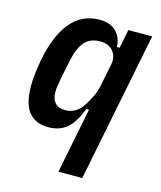

<svg xmlns="http://www.w3.org/2000/svg" viewBox="-110 -615 752 895"><g transform="rotate(15 265.5 -167.0)"><path d="M320 -116H307Q281 -47 246 -17.5Q211 12 157 12Q95 12 62.5 -28Q30 -68 30 -154Q30 -184 34 -216Q38 -248 43 -277Q66 -401 120 -467.5Q174 -534 260 -534Q311 -534 339.5 -506.5Q368 -479 370 -432H383L401 -522H516L372 200H257ZM212 -85Q265 -85 298 -135Q314 -159 326.5 -186.5Q339 -214 344 -240L365 -345Q373 -385 351.5 -411Q330 -437 288 -437Q239 -437 213 -406Q187 -375 174 -312L157 -229Q153 -209 150 -188Q147 -167 147 -155Q147 -122 163.5 -103.5Q180 -85 212 -85Z"/></g></svg>

Font: IBM Plex Sans Condensed SemiBold
Style: Italic
Weight: 600
Width: 3
Italic angle: -11°
Designer: Mike Abbink, Paul van der Laan, Pieter van Rosmalen
Foundry: Bold Monday
Version: Version 1.3